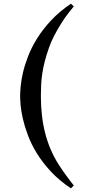

<svg xmlns="http://www.w3.org/2000/svg" viewBox="-20 -819 464 1048"><path d="M382.8 193.8 367.2 209Q302.7 166 257.3 116.9Q211.9 67.9 181.2 17.8Q150.4 -32.2 132.3 -80.8Q114.3 -129.4 104.7 -170.9Q95.2 -212.4 92.5 -244.9Q89.8 -277.3 89.8 -294.9Q89.8 -314.5 92.8 -347.4Q95.7 -380.4 105.2 -421.9Q114.7 -463.4 133.1 -511.2Q151.4 -559.1 182.1 -608.6Q212.9 -658.2 258.3 -707Q303.7 -755.9 367.2 -798.8L382.8 -784.2Q352.1 -746.6 337.6 -726.3Q323.2 -706.1 306.9 -679.2Q290.5 -652.3 274.4 -621.3Q258.3 -590.3 247.6 -559.1Q232.9 -517.6 224.1 -482.9Q215.3 -448.2 210.7 -417.2Q206.1 -386.2 204.6 -356.4Q203.1 -326.7 203.1 -294.9Q203.1 -181.2 227.5 -88.6Q252 3.9 300.8 80.1Q321.3 112.3 350.6 151.6Q379.9 190.9 382.8 193.8Z"/></svg>

Font: Jacques Francois
Style: Regular
Weight: 400
Designer: Manvel Shmavonyan, Alexei Vanyashin
Foundry: Cyreal (www.cyreal.org)
Version: Version 1.003